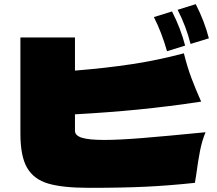

<svg xmlns="http://www.w3.org/2000/svg" viewBox="-20 -905 1040 922"><path d="M895 -694Q874 -778 833 -858L920 -885Q962 -803 983 -721ZM782 -659Q757 -748 719 -823L806 -850Q848 -768 869 -686ZM340 -277Q340 -254 373.5 -243.5Q407 -233 481 -233Q550 -233 662 -242Q774 -251 967 -270Q950 -229 940.5 -180.5Q931 -132 923 -71L916 -27Q795 -14 682 -8.5Q569 -3 409 -3Q281 -3 211.5 -23.5Q142 -44 110 -99.5Q78 -155 78 -263V-725H340V-566Q489 -578 614 -597Q739 -616 863 -649Q879 -584 899.5 -529.5Q920 -475 946 -417Q786 -393 644 -379Q502 -365 340 -356Z"/></svg>

Font: Dela Gothic One
Style: Regular
Weight: 400
Designer: aratakana
Foundry: aratakana
Version: Version 1.004